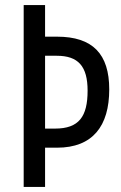

<svg xmlns="http://www.w3.org/2000/svg" viewBox="-20 -827 476 754"><path d="M409 -476C409 -615 344 -683 204 -683H157V-807H73V-93H157V-247H204C344 -247 409 -332 409 -476ZM196 -322H157V-608H203C287 -608 324 -567 324 -471C324 -369 290 -322 196 -322Z"/></svg>

Font: Noto Sans Kannada UI ExtraCondensed
Style: Regular
Weight: 400
Width: 2
Designer: Jelle Bosma - Monotype Design Team
Foundry: Monotype Imaging Inc.
Version: Version 2.005